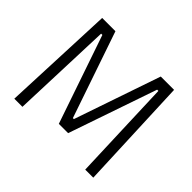

<svg xmlns="http://www.w3.org/2000/svg" viewBox="-146 -834 1029 1029"><g transform="rotate(45 368.0 -319.5)"><path d="M130.5 0H69L96 -639H196.5L364.5 -148.5H372L540 -639H641L667.5 0H606.5L596 -286.5L585.5 -575.5H576L403.5 -73.5H333L161 -575.5H151.5L141 -286Z"/></g></svg>

Font: Anek Kannada Medium Light
Style: Regular
Weight: 300
Version: Version 1.003